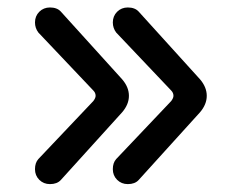

<svg xmlns="http://www.w3.org/2000/svg" viewBox="-20 -499 611 501"><path d="M71.3 -57.6Q71.3 -74.2 80.1 -84L223.6 -235.4Q229.5 -243.2 229.5 -249Q229.5 -256.8 223.6 -262.7L80.1 -414.1Q71.3 -425.8 71.3 -440.4Q71.3 -457 82.5 -468.3Q93.8 -479.5 110.4 -479.5Q128.9 -479.5 138.7 -468.8L298.8 -292Q316.4 -271.5 316.4 -249Q316.4 -226.6 298.8 -206.1L138.7 -29.3Q128.9 -18.6 110.4 -18.6Q93.8 -18.6 82.5 -29.8Q71.3 -41 71.3 -57.6ZM274.4 -57.6Q274.4 -74.2 283.2 -84L426.8 -235.4Q432.6 -243.2 432.6 -249Q432.6 -256.8 426.8 -262.7L283.2 -414.1Q274.4 -425.8 274.4 -440.4Q274.4 -457 285.6 -468.3Q296.9 -479.5 313.5 -479.5Q332 -479.5 341.8 -468.8L502 -292Q519.5 -271.5 519.5 -249Q519.5 -226.6 502 -206.1L341.8 -29.3Q332 -18.6 313.5 -18.6Q296.9 -18.6 285.6 -29.8Q274.4 -41 274.4 -57.6Z"/></svg>

Font: KTXP_ComRound
Style: Medium
Weight: 500
Version: Version 1.01;May 16, 2022;FontCreator 13.0.0.2683 64-bit